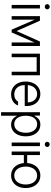

<svg xmlns="http://www.w3.org/2000/svg" viewBox="1305 -2059 953 3603"><g transform="rotate(90 1781.5 -257.5)"><path d="M72.3 -530.3H138.7V0H72.3ZM57.6 -667Q57.6 -686 72 -700Q86.4 -713.9 106.4 -713.9Q126.5 -713.9 140.9 -700Q155.3 -686 155.3 -667Q155.3 -647.9 140.9 -634.5Q126.5 -621.1 106.4 -621.1Q86.4 -621.1 72 -634.5Q57.6 -647.9 57.6 -667Z M758.8 -530.3H842.8V0H776.4V-427.7L588.9 0H536.1L349.6 -431.2V0H282.2V-530.3H368.2L562.5 -91.8Z M987.3 -530.3H1392.6V0H1326.2V-468.8H1053.7V0H987.3Z M1509.8 -261.7Q1509.8 -341.3 1539.3 -404.3Q1568.8 -467.3 1622.1 -502.7Q1675.3 -538.1 1743.2 -538.1Q1803.2 -538.1 1855 -509.3Q1906.7 -480.5 1938.2 -421.4Q1969.7 -362.3 1969.7 -276.4V-245.1H1576.2Q1577.6 -185.5 1599.6 -141.4Q1621.6 -97.2 1661.1 -73Q1700.7 -48.8 1752.9 -48.8Q1803.2 -48.8 1837.2 -69.8Q1871.1 -90.8 1887.7 -120.1H1959Q1947.3 -83 1918.7 -53.2Q1890.1 -23.4 1847.7 -6.3Q1805.2 10.7 1752.9 10.7Q1679.2 10.7 1624.3 -23.7Q1569.3 -58.1 1539.6 -119.9Q1509.8 -181.6 1509.8 -261.7ZM1901.4 -302.7Q1901.4 -352.1 1881.3 -392.1Q1861.3 -432.1 1825.4 -454.8Q1789.6 -477.5 1744.1 -477.5Q1697.3 -477.5 1660.2 -454.1Q1623 -430.7 1601.3 -390.6Q1579.6 -350.6 1576.7 -302.7Z M2085 -530.3H2149.4V-431.6H2157.2Q2178.7 -476.6 2216.1 -507.3Q2253.4 -538.1 2318.4 -538.1Q2383.3 -538.1 2433.1 -503.9Q2482.9 -469.7 2510.5 -407.5Q2538.1 -345.2 2538.1 -263.7Q2538.1 -182.1 2510.5 -119.9Q2482.9 -57.6 2433.3 -23.4Q2383.8 10.7 2319.3 10.7Q2207 10.7 2157.2 -95.7H2152.3V199.2H2085ZM2310.5 -48.8Q2360.8 -48.8 2397.2 -77.1Q2433.6 -105.5 2452.6 -154.5Q2471.7 -203.6 2471.7 -264.6Q2471.7 -325.7 2452.9 -373.8Q2434.1 -421.9 2397.7 -449.7Q2361.3 -477.5 2310.5 -477.5Q2260.3 -477.5 2224.4 -450.7Q2188.5 -423.8 2169.9 -375.7Q2151.4 -327.6 2151.4 -264.6Q2151.4 -201.2 2170.2 -152.3Q2189 -103.5 2224.9 -76.2Q2260.7 -48.8 2310.5 -48.8Z M2655.3 -530.3H2721.7V0H2655.3ZM2640.6 -667Q2640.6 -686 2655 -700Q2669.4 -713.9 2689.5 -713.9Q2709.5 -713.9 2723.9 -700Q2738.3 -686 2738.3 -667Q2738.3 -647.9 2723.9 -634.5Q2709.5 -621.1 2689.5 -621.1Q2669.4 -621.1 2655 -634.5Q2640.6 -647.9 2640.6 -667Z M2889.6 -291H3040Q3044.9 -364.3 3075.7 -420.2Q3106.4 -476.1 3157.7 -507.1Q3209 -538.1 3273.4 -538.1Q3342.3 -538.1 3395.8 -503.4Q3449.2 -468.8 3479 -406Q3508.8 -343.3 3508.8 -262.7Q3508.8 -182.6 3479 -120.4Q3449.2 -58.1 3395.8 -23.7Q3342.3 10.7 3273.4 10.7Q3210 10.7 3159.2 -19Q3108.4 -48.8 3077.6 -103Q3046.9 -157.2 3040.5 -228.5H2889.6V0H2823.2V-530.3H2889.6ZM3442.4 -262.7Q3442.4 -321.8 3422.9 -370.8Q3403.3 -419.9 3365 -448.7Q3326.7 -477.5 3273.4 -477.5Q3221.2 -477.5 3183.1 -448.7Q3145 -419.9 3125.2 -370.8Q3105.5 -321.8 3105.5 -262.7Q3105.5 -203.6 3125.2 -154.8Q3145 -106 3183.1 -77.4Q3221.2 -48.8 3273.4 -48.8Q3326.7 -48.8 3365 -77.4Q3403.3 -106 3422.9 -154.8Q3442.4 -203.6 3442.4 -262.7Z"/></g></svg>

Font: Pretendard Light
Style: Regular
Weight: 300
Designer: Base glyphs from Inter by Rasmus Andersson; Hangeul glyphs from Noto Sans CJK(Source Han Sans) by Jang Soo-young and Kan
Foundry: Kil Hyung-jin
Version: Version 1.309